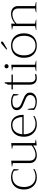

<svg xmlns="http://www.w3.org/2000/svg" viewBox="1526 -2274 758 3851"><g transform="rotate(-90 1905.5 -349.0)"><path d="M30 -248Q30 -330 61 -388Q92 -446 147.5 -476.5Q203 -507 277 -507Q377 -507 439 -453L433 -354H421Q411 -377 406 -448Q353 -480 294 -480Q187 -480 133 -417.5Q79 -355 79 -240Q79 -182 101.5 -131Q124 -80 171.5 -48Q219 -16 289 -16Q329 -16 368.5 -28.5Q408 -41 436 -61L441 -41Q415 -19 371.5 -4.5Q328 10 274 10Q201 10 145.5 -22.5Q90 -55 60 -113.5Q30 -172 30 -248Z M1032 -11V-5L913 7V-66Q877 -34 824 -12Q771 10 713 10Q643 10 601.5 -28Q560 -66 560 -129V-470Q510 -478 489 -486V-491L608 -504V-139Q608 -76 640.5 -46Q673 -16 726 -16Q773 -16 825.5 -38.5Q878 -61 913 -95V-470Q863 -479 843 -486V-491L961 -504V-26Q1011 -18 1032 -11Z M1137 -254V-251Q1137 -148 1192.5 -82Q1248 -16 1351 -16Q1391 -16 1431 -28.5Q1471 -41 1500 -61L1505 -41Q1479 -19 1435 -4.5Q1391 10 1337 10Q1264 10 1207.5 -22.5Q1151 -55 1119.5 -113.5Q1088 -172 1088 -248Q1088 -371 1151 -439Q1214 -507 1323 -507Q1424 -507 1475.5 -440.5Q1527 -374 1527 -273V-254ZM1138 -281H1482Q1482 -361 1444 -420.5Q1406 -480 1325 -480Q1238 -480 1191.5 -424.5Q1145 -369 1138 -281Z M1625 -46 1631 -173H1644Q1649 -160 1653.5 -120.5Q1658 -81 1659 -55Q1682 -35 1711.5 -25.5Q1741 -16 1784 -16Q1853 -16 1889 -46.5Q1925 -77 1925 -126Q1925 -155 1906.5 -175.5Q1888 -196 1861 -209Q1834 -222 1787 -240Q1732 -261 1699.5 -278Q1667 -295 1644 -323Q1621 -351 1621 -393Q1621 -451 1669.5 -479Q1718 -507 1791 -507Q1890 -507 1947 -459L1939 -360H1925Q1919 -374 1915.5 -400.5Q1912 -427 1912 -449Q1886 -466 1861.5 -473Q1837 -480 1800 -480Q1739 -480 1704 -460Q1669 -440 1669 -397Q1669 -366 1688 -344Q1707 -322 1736 -307.5Q1765 -293 1813 -275Q1866 -254 1898 -237.5Q1930 -221 1952 -194Q1974 -167 1974 -128Q1974 -64 1925.5 -27Q1877 10 1800 10Q1739 10 1697 -4Q1655 -18 1625 -46Z M2345 -3Q2305 10 2265 10Q2200 10 2166 -27Q2132 -64 2132 -137V-471H2038V-498H2132V-575Q2154 -591 2159 -633H2180V-498H2334V-471H2180V-137Q2180 -73 2204 -45Q2228 -17 2275 -17Q2301 -17 2339 -29Z M2460 -597Q2460 -616 2471.5 -627Q2483 -638 2502 -638Q2521 -638 2532 -627Q2543 -616 2543 -597Q2543 -579 2532 -568Q2521 -557 2502 -557Q2483 -557 2471.5 -568Q2460 -579 2460 -597ZM2402 -7Q2431 -17 2484 -24V-469Q2441 -476 2413 -485V-490L2532 -503V-24Q2583 -17 2614 -7V0H2402Z M2836 -599 2946 -692Q2962 -708 2978 -708Q2987 -708 2992.5 -702.5Q2998 -697 2998 -689Q2998 -672 2976 -660L2846 -584ZM2671 -248Q2671 -369 2737 -438Q2803 -507 2917 -507Q3030 -507 3096 -438Q3162 -369 3162 -248Q3162 -127 3096 -58.5Q3030 10 2917 10Q2803 10 2737 -58.5Q2671 -127 2671 -248ZM3113 -248Q3113 -356 3060 -418Q3007 -480 2917 -480Q2826 -480 2773 -418Q2720 -356 2720 -248Q2720 -139 2773 -77.5Q2826 -16 2917 -16Q3008 -16 3060.5 -77.5Q3113 -139 3113 -248Z M3791 -7V0H3581V-7Q3614 -18 3661 -24V-357Q3661 -421 3628 -450.5Q3595 -480 3543 -480Q3495 -480 3443.5 -457Q3392 -434 3356 -397V-24Q3408 -17 3438 -7V0H3226V-7Q3260 -17 3308 -24V-470Q3258 -478 3237 -486V-491L3356 -504V-425Q3391 -459 3444.5 -483Q3498 -507 3558 -507Q3627 -507 3668 -469Q3709 -431 3709 -367V-24Q3762 -17 3791 -7Z"/></g></svg>

Font: Trirong ExtraLight
Style: Regular
Weight: 275
Designer: Katatrad Team
Foundry: CadsonDemak
Version: Version 1.001